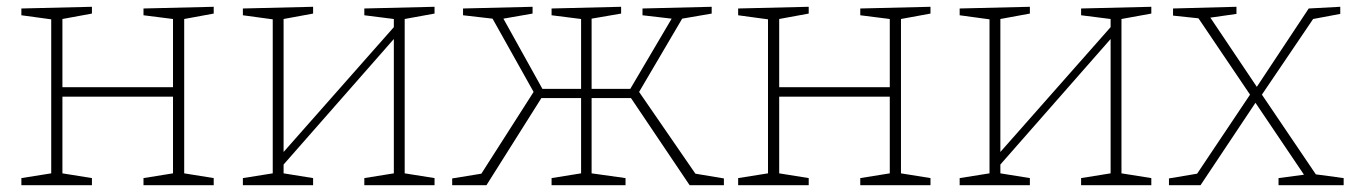

<svg xmlns="http://www.w3.org/2000/svg" viewBox="-20 -546 3999 566"><path d="M43 0V-21L131 -35V-489L43 -501V-521L251 -526V-506L164 -490V-289H490V-490L403 -501V-521L610 -526V-506L523 -490V-35L610 -21V0H403V-21L490 -35V-261H164V-35L251 -21V0Z M696 0V-21L784 -35V-489L696 -501V-521L903 -526V-506L816 -490V-98L1141 -466V-490L1054 -501V-521L1261 -526V-506L1173 -490V-35L1261 -21V0H1054V-21L1141 -35V-431L816 -61V-35L903 -21V0Z M1313 0V-20L1399 -34L1553 -275L1432 -491L1345 -501V-521L1550 -526V-506L1464 -491L1579 -284H1693V-490L1606 -501V-521L1811 -526V-506L1724 -491V-284H1838L1960 -491L1874 -501V-521L2078 -526V-506L1991 -491L1864 -275L2030 -34L2114 -20V0H2013L1840 -257H1724V-35L1824 -21V0H1606V-21L1693 -35V-257H1576L1414 0Z M2156 0V-21L2244 -35V-489L2156 -501V-521L2364 -526V-506L2277 -490V-289H2603V-490L2516 -501V-521L2723 -526V-506L2636 -490V-35L2723 -21V0H2516V-21L2603 -35V-261H2277V-35L2364 -21V0Z M2809 0V-21L2897 -35V-489L2809 -501V-521L3016 -526V-506L2929 -490V-98L3254 -466V-490L3167 -501V-521L3374 -526V-506L3286 -490V-35L3374 -21V0H3167V-21L3254 -35V-431L2929 -61V-35L3016 -21V0Z M3426 0V-20L3509 -34L3665 -267L3513 -492L3438 -500V-521L3625 -526V-505L3548 -494L3685 -290L3838 -521L3931 -526V-505L3851 -490L3700 -267L3859 -32L3941 -21V0H3749V-21L3824 -31L3681 -243L3519 0Z"/></svg>

Font: Bitter ExtraLight
Style: Regular
Weight: 200
Designer: Sol Matas, and Bitter project Authors
Foundry: Sol Matas
Version: Version 2.001